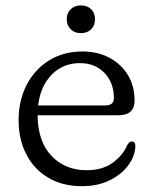

<svg xmlns="http://www.w3.org/2000/svg" viewBox="-20 -660 551 692"><path d="M465 -297.5Q465 -244.5 406.5 -244.5H115.5Q116.5 -149.5 165.8 -98Q215 -46.5 292 -46.5Q350 -46.5 387 -74Q424 -101.5 438 -136Q446 -150.5 455 -150Q468 -150 468 -132.5Q466 -95.5 441.2 -62.8Q416.5 -30 374 -9.5Q331.5 11 276 11Q205 11 153.8 -19.5Q102.5 -50 74.8 -103.8Q47 -157.5 47 -227.5Q47 -297.5 75.8 -353.5Q104.5 -409.5 156.5 -442Q208.5 -474.5 277 -474.5Q331.5 -474.5 374 -452Q416.5 -429.5 440.8 -389.8Q465 -350 465 -297.5ZM268 -432.5Q207 -432.5 166.2 -390.8Q125.5 -349 117.5 -280H359.5Q390.5 -280 390.5 -306.5Q390.5 -361 356.8 -396.8Q323 -432.5 268 -432.5ZM271.5 -540.5Q248.5 -540.5 234.5 -554.8Q220.5 -569 220.5 -591Q220.5 -612.5 234.5 -626.5Q248.5 -640.5 271.5 -640.5Q295 -640.5 308.8 -626.5Q322.5 -612.5 322.5 -591Q322.5 -569 308.8 -554.8Q295 -540.5 271.5 -540.5Z"/></svg>

Font: Fraunces 9pt SuperSoft Light
Style: Regular
Weight: 300
Version: Version 1.000;[b76b70a41]